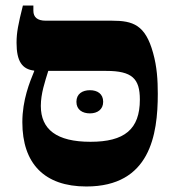

<svg xmlns="http://www.w3.org/2000/svg" viewBox="-20 -667 633 696"><path d="M552 -327C552 -377 549 -425 535 -475C507 -577 462 -592 386 -592H146C115 -592 101 -605 101 -628V-647H63C46 -579 40 -549 40 -512C40 -445 60 -416 104 -411V-409C88 -370 61 -305 61 -224C61 -74 141 9 293 9C524 9 552 -178 552 -327ZM128 -283C128 -328 143 -371 155 -410H365C459 -410 487 -382 487 -306C487 -198 431 -153 308 -153C185 -153 128 -198 128 -283ZM257 -298C257 -269 279 -256 306 -256C333 -256 354 -270 354 -298C354 -327 333 -340 306 -340C279 -340 257 -327 257 -298Z"/></svg>

Font: Noto Serif Hebrew Extra
Style: Regular
Weight: 800
Designer: Monotype Design Team
Foundry: Monotype Imaging Inc.
Version: Version 1.901